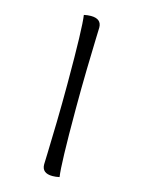

<svg xmlns="http://www.w3.org/2000/svg" viewBox="-142 -819 860 1150"><g transform="rotate(15 287.5 -244.0)"><path d="M244 -302V-319Q244 -654 232 -732Q255 -737 275 -737Q341 -737 341 -682Q341 -677 338.5 -606Q336 -535 333.5 -418.5Q331 -302 331 -186V-169Q331 166 343 244Q320 249 300 249Q234 249 234 194Q234 189 236.5 118Q239 47 241.5 -69.5Q244 -186 244 -302Z"/></g></svg>

Font: Overlock Black
Style: Regular
Weight: 900
Designer: Dario Muhafara
Foundry: Dario Manuel Muhafara
Version: Version 1.002